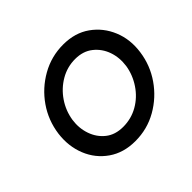

<svg xmlns="http://www.w3.org/2000/svg" viewBox="-120 -616 770 770"><g transform="rotate(-45 265.0 -230.5)"><path d="M52 -230Q61 -297 98.5 -351Q136 -405 193.5 -437.5Q251 -470 318 -470Q385 -470 432 -436.5Q479 -403 501.5 -348.5Q524 -294 515 -230Q506 -164 468.5 -110Q431 -56 374 -23.5Q317 9 249 9Q183 9 135.5 -24Q88 -57 66 -111.5Q44 -166 52 -230ZM131 -230Q125 -188 138 -150.5Q151 -113 180.5 -89.5Q210 -66 255 -66Q301 -66 339.5 -88Q378 -110 403.5 -148Q429 -186 436 -230Q442 -273 429 -310Q416 -347 386 -371Q356 -395 311 -395Q266 -395 227.5 -372.5Q189 -350 163.5 -312.5Q138 -275 131 -230Z"/></g></svg>

Font: Jost
Style: Italic
Weight: 400
Italic angle: -5°
Version: Version 3.710